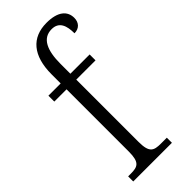

<svg xmlns="http://www.w3.org/2000/svg" viewBox="-249 -812 853 853"><g transform="rotate(-45 177.5 -385.5)"><path d="M26 0H269V-32H232C187 -32 167 -40 167 -108V-499H288V-536H167V-598C167 -682 190 -735 248 -735C295 -735 307 -697 307 -650C337 -650 355 -670 355 -699C355 -742 323 -771 252 -771C159 -771 106 -710 106 -593V-536H29V-499H106V-108C106 -40 86 -32 42 -32H26Z"/></g></svg>

Font: Noto Serif Georgian Condensed Light
Style: Regular
Weight: 300
Width: 3
Designer: Monotype Design Team, Akaki Razmadze
Foundry: Google LLC
Version: Version 2.003